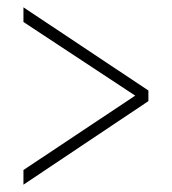

<svg xmlns="http://www.w3.org/2000/svg" viewBox="-20 -620 469 524"><path d="M44 -156V-116L385 -344V-373L44 -600V-560L349 -359Z"/></svg>

Font: Noto Serif Sinhala ExtraCondensed ExtraLight
Style: Regular
Weight: 200
Width: 2
Designer: Jelle Bosma - Monotype Design Team
Foundry: Monotype Imaging Inc.
Version: Version 2.007